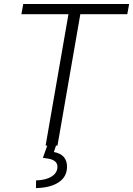

<svg xmlns="http://www.w3.org/2000/svg" viewBox="-20 -731 668 964"><path d="M87.4 0ZM619.1 -659.7H383.3L268.6 0H209L323.7 -659.7H87.4L96.7 -710.9H628.4ZM261.2 0 250.5 32.2Q319.3 44.9 316.4 111.3Q314 159.2 272.7 185.5Q231.4 211.9 160.6 213.4L161.1 174.8Q208 173.3 236.1 157.2Q264.2 141.1 268.1 112.8Q272.5 74.2 222.2 65.4L195.3 61.5L217.3 0Z"/></svg>

Font: Roboto Light
Style: Italic
Weight: 300
Italic angle: -12°
Designer: Google
Version: Version 2.134; 2016; ttfautohint (v1.6)